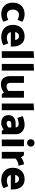

<svg xmlns="http://www.w3.org/2000/svg" viewBox="1692 -2448 775 4199"><g transform="rotate(90 2079.5 -348.5)"><path d="M300 -376Q251 -376 220.5 -338.5Q190 -301 190 -242Q190 -183 220.5 -147.5Q251 -112 300 -112Q331 -112 356 -119Q381 -126 415 -142L456 -38Q420 -10 372 1Q324 12 293 12Q175 12 106.5 -56Q38 -124 38 -242Q38 -360 106.5 -429.5Q175 -499 293 -499Q324 -499 371.5 -488Q419 -477 456 -449L415 -345Q381 -361 356 -368.5Q331 -376 300 -376Z M774 -499Q888 -499 943 -424Q998 -349 998 -246V-198H682Q692 -157 723.5 -134Q755 -111 804 -111Q837 -111 865.5 -118.5Q894 -126 927 -142L970 -38Q933 -10 880 1Q827 12 796 12Q673 12 598.5 -54.5Q524 -121 524 -242Q524 -360 593 -429.5Q662 -499 774 -499ZM770 -377Q736 -377 712 -355Q688 -333 681 -293H858Q851 -331 829 -354Q807 -377 770 -377Z M1246 -706V0H1100V-695Z M1524 -706V0H1378V-695Z M1828 19Q1728 19 1686.5 -39Q1645 -97 1645 -181V-485H1793V-187Q1793 -147 1812.5 -125.5Q1832 -104 1868 -104Q1891 -104 1918.5 -115.5Q1946 -127 1969 -142V-485H2116V0H2040L2003 -46Q1971 -19 1922.5 0Q1874 19 1828 19Z M2390 -706V0H2244V-695Z M2675 -106Q2698 -106 2722 -116.5Q2746 -127 2768 -147V-208H2684Q2655 -208 2639 -191Q2623 -174 2623 -151Q2623 -133 2638 -119.5Q2653 -106 2675 -106ZM2707 -499Q2798 -499 2856.5 -447Q2915 -395 2915 -313V0H2843L2811 -40Q2786 -18 2749.5 -3Q2713 12 2675 12Q2585 12 2541.5 -32.5Q2498 -77 2498 -149Q2498 -225 2549.5 -264Q2601 -303 2684 -303H2767Q2765 -334 2745.5 -352Q2726 -370 2694 -370Q2663 -370 2625 -361Q2587 -352 2559 -339L2520 -455Q2551 -473 2609 -486Q2667 -499 2707 -499Z M3187 -634Q3187 -600 3162.5 -576.5Q3138 -553 3104 -553Q3070 -553 3047 -576.5Q3024 -600 3024 -634Q3024 -668 3047 -692Q3070 -716 3104 -716Q3138 -716 3162.5 -692Q3187 -668 3187 -634ZM3178 -485V0H3031V-485Z M3575 -485 3605 -367Q3571 -367 3529 -351Q3487 -335 3449 -302V0H3302V-484H3377L3421 -420Q3451 -445 3493 -465Q3535 -485 3575 -485Z M3899 -499Q4013 -499 4068 -424Q4123 -349 4123 -246V-198H3807Q3817 -157 3848.5 -134Q3880 -111 3929 -111Q3962 -111 3990.5 -118.5Q4019 -126 4052 -142L4095 -38Q4058 -10 4005 1Q3952 12 3921 12Q3798 12 3723.5 -54.5Q3649 -121 3649 -242Q3649 -360 3718 -429.5Q3787 -499 3899 -499ZM3895 -377Q3861 -377 3837 -355Q3813 -333 3806 -293H3983Q3976 -331 3954 -354Q3932 -377 3895 -377Z"/></g></svg>

Font: Palanquin Dark Medium
Style: Regular
Weight: 500
Designer: Pria Ravichandran
Version: Version 1.001